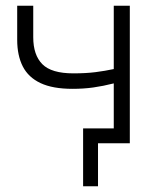

<svg xmlns="http://www.w3.org/2000/svg" viewBox="-20 -500 558 670"><path d="M270 150V-52H428V0H322V150ZM377 0V-209Q339.5 -199.5 305.8 -194.8Q272 -190 233 -190Q164 -190 121.5 -210Q79 -230 59.5 -268.2Q40 -306.5 40 -361V-480H96V-370Q96 -308 127.8 -276Q159.5 -244 236 -244Q279.5 -244 313 -248.2Q346.5 -252.5 377 -259V-480H433V0Z"/></svg>

Font: Geologica Roman Thin
Style: Regular
Weight: 250
Designer: Sindre Bremnes, Frode Helland
Foundry: Monokrom Skriftforlag AS
Version: Version 1.010;gftools[0.9.28]